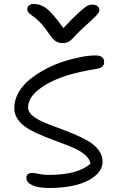

<svg xmlns="http://www.w3.org/2000/svg" viewBox="-20 -942 586 966"><path d="M444.8 -918.9Q460.9 -918.9 470.5 -910.9Q480 -902.8 480 -891.1Q480 -880.9 466.6 -865.7Q453.1 -850.6 400.9 -804.2Q382.8 -787.6 364.7 -768.8Q346.7 -750 339.6 -742.7Q332.5 -735.4 321.8 -730.2Q311 -725.1 296.9 -725.1Q274.4 -725.1 259 -735.6Q243.7 -746.1 224.1 -775.9Q207 -801.8 189.2 -821.3Q171.4 -840.8 159.2 -850.3Q147 -859.9 137 -867.2Q127 -874.5 122.1 -880.6Q117.2 -886.7 117.2 -895Q117.2 -907.7 126 -914.8Q134.8 -921.9 149.9 -921.9Q185.1 -921.9 215.3 -898.4Q245.6 -875 298.8 -800.8Q348.6 -854 378.9 -880.9Q409.2 -907.7 420.7 -913.3Q432.1 -918.9 444.8 -918.9ZM230 3.9Q172.4 3.9 142.6 -10Q112.8 -23.9 112.8 -46.9Q112.8 -71.8 142.1 -71.8Q153.8 -71.8 176.3 -66.9Q198.7 -62 224.1 -62Q371.1 -62 435.1 -118.2Q431.6 -142.1 408.4 -162.4Q385.3 -182.6 351.1 -197.5Q316.9 -212.4 276.6 -227.1Q236.3 -241.7 196.8 -257.8Q157.2 -273.9 124.8 -292.5Q92.3 -311 72 -338.1Q51.8 -365.2 51.8 -397.9Q51.8 -438.5 73 -476.1Q94.2 -513.7 129.4 -542Q164.6 -570.3 208.3 -593.8Q252 -617.2 298.1 -632.1Q344.2 -647 386.2 -655Q428.2 -663.1 460.9 -663.1Q503.9 -663.1 503.9 -629.9Q503.9 -614.7 493.9 -606.2Q483.9 -597.7 459 -594.2Q299.8 -569.3 210.4 -516.1Q121.1 -462.9 121.1 -400.9Q121.1 -379.9 141.8 -361.6Q162.6 -343.3 195.6 -328.9Q228.5 -314.5 268.6 -300Q308.6 -285.6 348.6 -269Q388.7 -252.4 421.6 -233.6Q454.6 -214.8 475.3 -188Q496.1 -161.1 496.1 -129.9Q496.1 -86.9 457 -55.7Q418 -24.4 358.9 -10.3Q299.8 3.9 230 3.9Z"/></svg>

Font: Shantell Sans Irregular Bouncy
Style: Regular
Weight: 300
Designer: Stephen Nixon, Anya Danilova, Shantell Martin
Foundry: Arrow Type
Version: Version 1.006;[9816181b4]